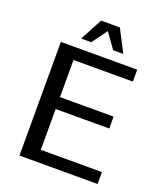

<svg xmlns="http://www.w3.org/2000/svg" viewBox="-150 -930 880 1030"><g transform="rotate(20 290.0 -415.0)"><path d="M530 0V-68H181V-301H487V-369H181V-581H520V-649H84V0ZM180 -703H238L301 -790L363 -703H421L355 -830H248Z"/></g></svg>

Font: Gamestation Text
Style: Bold
Weight: 400
Designer: Jonas Hecksher
Foundry: Jonas Hecksher, Playtypeª, e-types AS
Version: Version 1.003